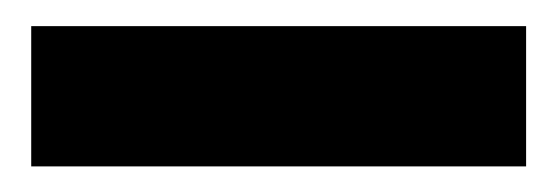

<svg xmlns="http://www.w3.org/2000/svg" viewBox="-20 -20 427 147"><path d="M382.8 107.4Q288.1 107.4 3.9 107.4Q3.9 90.8 3.9 40Q3.9 30.3 3.9 0Q67.4 0 255.9 0Q288.1 0 382.8 0Q382.8 27.3 382.8 107.4Z"/></svg>

Font: Noto Sans Hebrew DECATHLON 
Style: Bold
Weight: 400
Designer: Monotype Design Team
Version: Version 2.000;GOOG;noto-fonts:20170220:a8a215d2e889